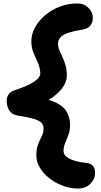

<svg xmlns="http://www.w3.org/2000/svg" viewBox="-20 -831 585 1115"><path d="M433 264Q390 264 347 248.5Q304 233 269 206Q234 179 212.5 144.5Q191 110 191 73Q191 32 201.5 6Q212 -20 222.5 -40Q233 -60 233 -84Q233 -105 220 -118.5Q207 -132 174 -141.5Q141 -151 82 -160Q51 -165 35 -188Q19 -211 19 -248Q19 -266 29.5 -282.5Q40 -299 68 -308Q144 -333 179 -357.5Q214 -382 214 -402Q214 -435 201 -463.5Q188 -492 175 -523Q162 -554 162 -592Q162 -633 183.5 -672Q205 -711 242 -742.5Q279 -774 327 -792.5Q375 -811 429 -811Q468 -811 493.5 -785.5Q519 -760 519 -728Q519 -667 453 -658Q377 -646 347 -627Q317 -608 317 -577Q317 -557 325 -538.5Q333 -520 343 -499Q353 -478 360.5 -452Q368 -426 368 -390Q368 -354 339.5 -317Q311 -280 263 -251Q337 -228 362 -190Q387 -152 387 -107Q387 -74 377.5 -48.5Q368 -23 358.5 -0.5Q349 22 349 45Q349 100 479 115Q504 117 518 131Q532 145 532 173Q532 210 504 237Q476 264 433 264Z"/></svg>

Font: Shantell Sans Normal
Style: Bold
Weight: 700
Designer: Stephen Nixon, Anya Danilova, Shantell Martin
Foundry: Arrow Type
Version: Version 1.009;[a7da0bfa3]